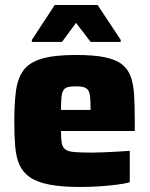

<svg xmlns="http://www.w3.org/2000/svg" viewBox="-20 -737 598 765"><path d="M301 8Q226 8 177 -1.5Q128 -11 99.5 -30.5Q71 -50 57.5 -80.5Q44 -111 40.5 -154.5Q37 -198 37 -254Q37 -324 43.5 -374Q50 -424 73 -456Q96 -488 146 -503Q196 -518 283 -518Q353 -518 397 -509Q441 -500 465.5 -481Q490 -462 501 -431.5Q512 -401 514.5 -356.5Q517 -312 517 -254V-215H223Q223 -185 226 -167.5Q229 -150 240.5 -141.5Q252 -133 277.5 -131Q303 -129 346 -129Q365 -129 389.5 -130Q414 -131 442.5 -132.5Q471 -134 497 -136V-11Q477 -5 444.5 -1Q412 3 375 5.5Q338 8 301 8ZM341 -283V-299Q341 -332 339 -351Q337 -370 330.5 -378.5Q324 -387 312.5 -390Q301 -393 282 -393Q262 -393 250.5 -390Q239 -387 233 -378Q227 -369 225 -350Q223 -331 223 -299H358ZM107 -570V-578L198 -717H369L461 -578V-570H341L283 -646L227 -570Z"/></svg>

Font: Saira Thin ExtraBold
Style: Regular
Weight: 800
Version: Version 1.101